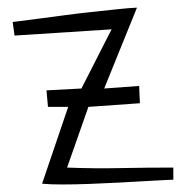

<svg xmlns="http://www.w3.org/2000/svg" viewBox="-20 -490 509 510"><path d="M107.4 -206.1 103.5 -250 196.3 -254.9 276.4 -412.1 18.6 -395.5 13.7 -431.6Q14.6 -431.6 33.7 -434.1Q52.7 -436.5 82.5 -440.4Q112.3 -444.3 148.9 -449.2Q185.5 -454.1 221.7 -458Q257.8 -461.9 290 -465.3Q322.3 -468.8 343.8 -469.7L256.8 -254.9L349.6 -261.7L351.6 -215.8L214.8 -206.1L158.2 -44.9Q229.5 -42 299.3 -43.5Q369.1 -44.9 440.4 -44.9V-12.7Q437.5 -12.7 417 -11.7Q396.5 -10.7 364.3 -8.8Q332 -6.8 293.9 -4.9Q255.9 -2.9 217.8 -1.5Q179.7 0 146 0Q112.3 0 91.8 -2L161.1 -206.1Z"/></svg>

Font: Annie Use Your Telescope
Style: Regular
Weight: 400
Version: Version 1.003 2001